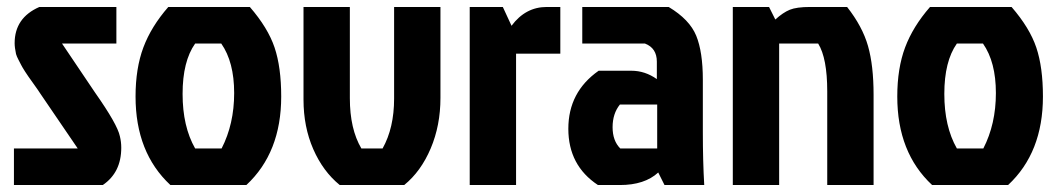

<svg xmlns="http://www.w3.org/2000/svg" viewBox="-20 -531 3042 551"><path d="M93 -511H314V-406H158L253 -265Q317 -174 324 -140Q328 -124 328 -107Q328 -36 275 0H20V-105H203L96 -262Q89 -273 74.5 -293Q60 -313 52 -325.5Q44 -338 41 -344Q38 -350 33 -359.5Q28 -369 26 -376Q22 -395 22 -407Q22 -480 93 -511Z M687 0H469Q369 -93 369 -254Q369 -335 391.5 -395Q414 -455 463 -511H697Q749 -451 768 -394.5Q787 -338 787 -254Q787 -93 687 0ZM540 -105H616Q652 -175 652 -264Q652 -353 615 -406H540Q504 -355 504 -261.5Q504 -168 540 -105Z M1140 0H955Q907 -39 879 -103Q851 -167 851 -245V-511H984V-249Q984 -161 1017 -105H1078Q1111 -164 1111 -248V-511H1244V-250Q1244 -171 1216 -105Q1188 -39 1140 0Z M1328 0V-511H1423L1448 -457Q1488 -511 1549 -511H1588V-377H1461V0Z M1866 -231H1759Q1738 -205 1738 -166Q1738 -127 1760 -105H1866ZM1651 -511H1899Q1959 -475 1978 -428.5Q1997 -382 1997 -302V-152Q1997 -69 2001 0H1887L1869 -36Q1830 0 1759 0H1696Q1611 -56 1611 -161.5Q1611 -267 1698 -328H1792Q1831 -328 1865 -304V-354Q1865 -393 1831 -406H1651Z M2305 -511H2411Q2455 -455 2471 -399Q2487 -343 2487 -259V0H2354V-269Q2354 -364 2328 -406H2216V0H2083V-511H2187L2205 -475Q2227 -495 2246.5 -503Q2266 -511 2305 -511Z M2873 0H2655Q2555 -93 2555 -254Q2555 -335 2577.5 -395Q2600 -455 2649 -511H2883Q2935 -451 2954 -394.5Q2973 -338 2973 -254Q2973 -93 2873 0ZM2726 -105H2802Q2838 -175 2838 -264Q2838 -353 2801 -406H2726Q2690 -355 2690 -261.5Q2690 -168 2726 -105Z"/></svg>

Font: Jockey One
Style: Regular
Weight: 400
Designer: TypeTogether
Foundry: TypeTogether
Version: Version 1.002